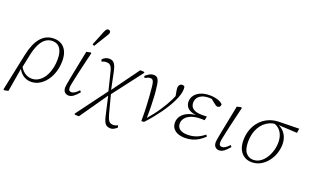

<svg xmlns="http://www.w3.org/2000/svg" viewBox="-98 -1284 3220 1986"><g transform="rotate(20 1511.5 -290.5)"><path d="M19 189 9 183 95 -228Q122 -357 178.5 -423.5Q235 -490 323 -490Q369 -490 404.5 -469.5Q440 -449 460.5 -407Q481 -365 481 -302Q481 -237 463 -180Q445 -123 413 -80Q381 -37 339 -12.5Q297 12 247 12Q193 12 151 -22Q109 -56 94 -112L104 -127Q123 -78 161 -49.5Q199 -21 245 -21Q277 -21 305.5 -35Q334 -49 357 -74Q380 -99 396 -134Q412 -169 421 -211.5Q430 -254 430 -301Q430 -380 400.5 -420.5Q371 -461 316 -461Q274 -461 240.5 -436.5Q207 -412 183.5 -364.5Q160 -317 145 -247L112 -89L108 -87L63 180Z M663 13Q637 13 619.5 -4Q602 -21 602 -54Q602 -64 604 -78Q606 -92 610 -114Q614 -136 620 -168Q626 -200 635 -244L681 -475L727 -485L735 -478L707 -361Q691 -294 680.5 -247.5Q670 -201 663.5 -170Q657 -139 653 -120Q649 -101 647.5 -89.5Q646 -78 646 -70Q646 -48 654.5 -39Q663 -30 678 -30Q695 -30 714 -41.5Q733 -53 758 -80L772 -63Q742 -26 715.5 -6.5Q689 13 663 13ZM716 -571Q733 -611 749 -651Q765 -691 781 -732Q787 -745 792 -753Q797 -761 803.5 -765.5Q810 -770 817 -770Q829 -770 836 -763Q843 -756 843 -746Q843 -737 838 -727Q833 -717 821 -698Q800 -663 778.5 -629Q757 -595 736 -560Z M793 176 787 167 1042 -177 1052 -185 1271 -487 1315 -485 1319 -476 1064 -142 1055 -135 837 178ZM1040 -154 991 -353Q984 -386 975 -406.5Q966 -427 952 -436.5Q938 -446 914 -446Q899 -446 887 -442.5Q875 -439 863 -434L856 -456Q869 -470 888 -480Q907 -490 929 -490Q956 -490 972.5 -478.5Q989 -467 1000 -443Q1011 -419 1019 -379L1060 -180H1068ZM1186 184Q1161 184 1144 174Q1127 164 1115.5 140.5Q1104 117 1096 79L1046 -141H1039L1067 -164L1123 49Q1136 98 1151.5 119Q1167 140 1199 140Q1213 140 1225.5 136.5Q1238 133 1250 127L1257 148Q1244 162 1225 173Q1206 184 1186 184Z M1461 0Q1462 -83 1459 -149Q1456 -215 1452 -267Q1448 -319 1444 -360Q1441 -397 1435 -415.5Q1429 -434 1421 -440.5Q1413 -447 1400 -447Q1387 -447 1372.5 -442Q1358 -437 1340 -427L1330 -446Q1357 -469 1377 -479.5Q1397 -490 1419 -490Q1443 -490 1457 -478.5Q1471 -467 1478.5 -442.5Q1486 -418 1490 -376Q1496 -337 1499 -285.5Q1502 -234 1503.5 -172Q1505 -110 1503 -37L1497 -39Q1529 -76 1557 -112Q1585 -148 1608.5 -183.5Q1632 -219 1652 -253Q1672 -287 1687 -318Q1696 -336 1703 -354Q1710 -372 1717 -398L1710 -336L1701 -390Q1699 -401 1696 -416.5Q1693 -432 1693 -443Q1693 -468 1704.5 -481Q1716 -494 1732 -494Q1741 -494 1747.5 -491.5Q1754 -489 1757 -486Q1759 -481 1760 -474Q1761 -467 1761 -456Q1761 -430 1751 -394Q1741 -358 1715 -307Q1698 -273 1675 -236Q1652 -199 1623.5 -159.5Q1595 -120 1562 -79.5Q1529 -39 1491 1L1466 4Z M1944 13Q1901 13 1867 0.5Q1833 -12 1813 -38Q1793 -64 1793 -104Q1793 -142 1816 -174.5Q1839 -207 1884.5 -227.5Q1930 -248 1997 -250L1995 -247Q1947 -249 1915 -262Q1883 -275 1867 -298.5Q1851 -322 1851 -355Q1851 -393 1873.5 -423.5Q1896 -454 1937.5 -472Q1979 -490 2038 -490Q2072 -490 2101.5 -483.5Q2131 -477 2153 -466Q2175 -455 2183 -440Q2182 -426 2174 -416Q2166 -406 2151 -406Q2141 -406 2129.5 -413Q2118 -420 2104 -432L2059 -468L2115 -469L2112 -454Q2091 -460 2074.5 -461.5Q2058 -463 2039 -463Q1990 -463 1959.5 -448.5Q1929 -434 1914.5 -411Q1900 -388 1900 -360Q1900 -332 1913.5 -312.5Q1927 -293 1955.5 -282Q1984 -271 2030 -271Q2043 -271 2057 -271.5Q2071 -272 2082 -273L2074 -229Q2067 -230 2055 -230Q2043 -230 2033 -230Q1968 -230 1926 -213Q1884 -196 1863.5 -168.5Q1843 -141 1843 -111Q1843 -69 1873 -48Q1903 -27 1955 -27Q2011 -27 2055.5 -44.5Q2100 -62 2140 -95L2154 -79Q2125 -49 2092 -28.5Q2059 -8 2022 2.5Q1985 13 1944 13Z M2320 13Q2294 13 2276.5 -4Q2259 -21 2259 -54Q2259 -64 2261 -78Q2263 -92 2267 -114Q2271 -136 2277 -168Q2283 -200 2292 -244L2338 -475L2384 -485L2392 -478L2364 -361Q2348 -294 2337.5 -247.5Q2327 -201 2320.5 -170Q2314 -139 2310 -120Q2306 -101 2304.5 -89.5Q2303 -78 2303 -70Q2303 -48 2311.5 -39Q2320 -30 2335 -30Q2352 -30 2371 -41.5Q2390 -53 2415 -80L2429 -63Q2399 -26 2372.5 -6.5Q2346 13 2320 13Z M2677 13Q2634 13 2598.5 -7.5Q2563 -28 2542 -69.5Q2521 -111 2521 -172Q2521 -235 2540.5 -289.5Q2560 -344 2597.5 -386Q2635 -428 2687.5 -452Q2740 -476 2807 -477L3023 -481L3016 -433L2798 -444L2786 -443Q2746 -442 2713 -427.5Q2680 -413 2654 -388.5Q2628 -364 2609.5 -331Q2591 -298 2581.5 -258.5Q2572 -219 2572 -174Q2572 -91 2603.5 -53.5Q2635 -16 2683 -16Q2725 -16 2759 -38.5Q2793 -61 2817.5 -98.5Q2842 -136 2855.5 -181.5Q2869 -227 2869 -272Q2869 -319 2855 -354.5Q2841 -390 2815.5 -413Q2790 -436 2755 -445L2766 -454Q2809 -450 2843 -425Q2877 -400 2896.5 -360Q2916 -320 2916 -270Q2916 -220 2899.5 -170Q2883 -120 2851 -78.5Q2819 -37 2775 -12Q2731 13 2677 13Z"/></g></svg>

Font: Source Serif 4 18pt Light
Style: Italic
Weight: 300
Italic angle: -12°
Designer: Frank Grießhammer
Foundry: Adobe Systems Incorporated
Version: Version 4.004;hotconv 1.0.116;makeotfexe 2.5.65601